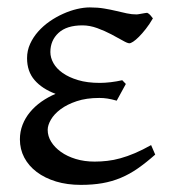

<svg xmlns="http://www.w3.org/2000/svg" viewBox="-20 -489 461 523"><path d="M396.5 -439Q387.2 -422.9 377.2 -410.2Q367.2 -397.5 358.4 -388.7Q349.6 -379.9 342.8 -375.5Q335.9 -371.1 332.5 -371.1Q327.1 -371.1 314 -378.7Q300.8 -386.2 283.2 -395.5Q265.6 -404.8 244.9 -412.4Q224.1 -419.9 204.6 -419.9Q161.6 -419.9 139.4 -399.4Q117.2 -378.9 117.2 -347.2Q117.2 -332 125.5 -317.1Q133.8 -302.2 150.6 -290.3Q167.5 -278.3 192.6 -270.8Q217.8 -263.2 252 -263.2Q265.1 -263.2 281.7 -265.1Q298.3 -267.1 313 -270.5L322.8 -260.3L297.9 -214.8Q283.7 -218.8 272.9 -220.5Q262.2 -222.2 250.5 -222.2Q215.3 -222.2 189 -213.4Q162.6 -204.6 145 -191.4Q127.4 -178.2 118.7 -163.1Q109.9 -147.9 109.9 -135.3Q109.9 -118.2 119.4 -102.8Q128.9 -87.4 146 -75.2Q163.1 -63 186.5 -55.9Q210 -48.8 237.8 -48.8Q254.9 -48.8 272.2 -50.8Q289.6 -52.7 308.1 -57.9Q326.7 -63 347.4 -71.8Q368.2 -80.6 391.6 -93.8L402.8 -67.9Q377.9 -45.9 355.5 -30.3Q333 -14.6 309.1 -4.6Q285.2 5.4 258.8 10Q232.4 14.6 200.2 14.6Q163.1 14.6 132.6 5.4Q102.1 -3.9 80.1 -20.5Q58.1 -37.1 46.1 -59.8Q34.2 -82.5 34.2 -109.4Q34.2 -130.4 41.5 -149.2Q48.8 -168 62 -183.8Q75.2 -199.7 93 -212.2Q110.8 -224.6 131.3 -233.4Q94.7 -247.1 74.2 -270.8Q53.7 -294.4 53.7 -330.6Q53.7 -351.1 62 -369.4Q70.3 -387.7 84 -403.1Q97.7 -418.5 115.2 -430.7Q132.8 -442.9 151.9 -451.4Q170.9 -460 189.7 -464.4Q208.5 -468.8 224.6 -468.8Q246.1 -468.8 263.7 -465.8Q281.2 -462.9 296.6 -459.2Q312 -455.6 325.4 -452.6Q338.9 -449.7 352.5 -449.7Q354 -449.7 357.9 -450.4Q361.8 -451.2 366.5 -451.9Q371.1 -452.6 375.2 -453.4Q379.4 -454.1 380.9 -454.1Q386.2 -451.7 389.4 -447.8Q392.6 -443.8 396.5 -439Z"/></svg>

Font: Gentium Unicode
Style: Regular
Weight: 400
Version: Version 1.009